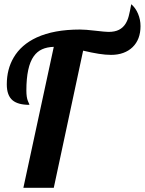

<svg xmlns="http://www.w3.org/2000/svg" viewBox="-20 -890 686 910"><path d="M234.9 -668Q203.1 -667 179.7 -656.5Q156.2 -646 140.1 -623.5Q105 -574.7 105 -460.9Q105 -428.7 112.3 -411.1Q114.3 -404.8 117.2 -399.9Q119.1 -396.5 119.1 -393.1Q65.4 -393.1 39.6 -414.6Q12.2 -437.5 12.2 -490.2Q12.2 -561.5 44.4 -616.7Q80.1 -678.2 153.8 -712.4Q235.4 -750 358.9 -750Q384.8 -750 430.2 -744.6Q480 -738.8 494.1 -738.8Q524.4 -738.8 543.9 -748.8Q563.5 -758.8 575.2 -777.8Q585 -793.5 590.3 -814.2Q595.7 -835 602.1 -870.1Q622.6 -852.5 634.3 -824.7Q646 -796.9 646 -766.1Q646 -703.1 608.4 -666.5Q590.3 -648.9 564.5 -639.4Q538.6 -629.9 506.8 -629.9Q480 -629.9 447.8 -635Q415.5 -640.1 374 -649.9L234.9 0H90.8Z"/></svg>

Font: Pattaya
Style: Regular
Weight: 400
Designer: Pablo Impallari / Thai characters Designed by Thanarat Vachiruckul and Suppakit Chalermlarp
Foundry: Pablo Impallari
Version: Version 2.001